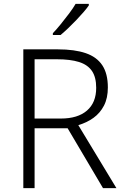

<svg xmlns="http://www.w3.org/2000/svg" viewBox="-20 -968 640 988"><path d="M278 -714Q364 -714 421 -694.5Q478 -675 506.5 -632Q535 -589 535 -518Q535 -463 515 -424.5Q495 -386 461 -361.5Q427 -337 383 -324L579 0H510L328 -308H158V0H100V-714ZM273 -663H158V-358H293Q380 -358 427.5 -399Q475 -440 475 -516Q475 -571 453 -603Q431 -635 386.5 -649Q342 -663 273 -663ZM437 -940Q426 -924 409 -904.5Q392 -885 372 -864Q352 -843 331.5 -823.5Q311 -804 292 -788H252V-797Q271 -817 293 -844Q315 -871 336 -899Q357 -927 369 -948H437Z"/></svg>

Font: Noto Sans Hebrew Light
Style: Regular
Weight: 300
Designer: Monotype Design Team
Foundry: Monotype Imaging Inc.
Version: Version 2.003